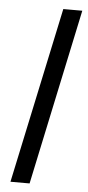

<svg xmlns="http://www.w3.org/2000/svg" viewBox="-52 -745 355 776"><g transform="rotate(5 125.0 -357.0)"><path d="M21 0 172.9 -713.9H250L98.6 0Z"/></g></svg>

Font: Open Sans SemiCondensed
Style: Italic
Weight: 400
Width: 4
Italic angle: -12°
Designer: Monotype Design Team
Foundry: Monotype Imaging Inc.
Version: Version 3.000